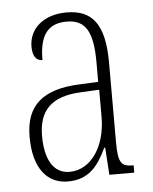

<svg xmlns="http://www.w3.org/2000/svg" viewBox="-45 -582 501 630"><g transform="rotate(-5 205.5 -266.5)"><path d="M154 10C224 10 255 -33 282 -90H285L291 0H373V-24H371C333 -24 322 -35 322 -105V-367C322 -496 280 -543 197 -543C120 -543 73 -499 73 -441C73 -411 84 -394 105 -394C105 -476 133 -513 195 -513C258 -513 281 -471 281 -371V-307L218 -304C99 -299 41 -251 41 -147C41 -41 87 10 154 10ZM162 -21C107 -21 82 -72 82 -146C82 -227 121 -274 223 -278L282 -281V-191C282 -95 233 -21 162 -21Z"/></g></svg>

Font: Noto Serif Lao ExtraCondensed ExtraLight
Style: Regular
Weight: 200
Width: 2
Designer: Monotype Design Team
Foundry: Monotype Imaging Inc.
Version: Version 2.003